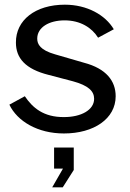

<svg xmlns="http://www.w3.org/2000/svg" viewBox="-20 -560 556 820"><path d="M399 -399 466 -435C430 -496 352 -540 257 -540C131 -540 47 -474 48 -378C48 -312 88 -265 188 -240L291 -213C357 -195 382 -171 382 -138C382 -90 326 -60 254 -60C166 -59 119 -100 86 -149L20 -113C54 -42 141 10 253 10C381 10 474 -53 474 -149C474 -214 434 -267 339 -292L215 -328C152 -346 139 -371 139 -395C139 -443 189 -473 256 -473C323 -473 372 -442 399 -399ZM203 240H248L295 166V70H211V160H249Z"/></svg>

Font: Bisquit Text
Style: Regular
Weight: 400
Version: Version 1.004;Glyphs 3.2.3 (3260)